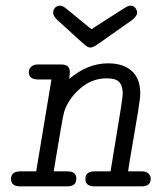

<svg xmlns="http://www.w3.org/2000/svg" viewBox="-20 -659 565 679"><path d="M50 -53H108L162 -378H113Q82 -379 82 -403Q82 -409 84 -414.5Q86 -420 93.5 -425.5Q101 -431 114 -431H196Q227 -431 227 -405Q227 -398 225 -380Q290 -435 362 -435Q416 -435 446 -408Q476 -381 476 -329Q476 -312 468 -263Q460 -214 448.5 -148Q437 -82 433 -53H481Q498 -53 505.5 -45Q513 -37 513 -27Q513 0 481 0H314Q282 0 282 -26Q282 -52 312 -53H371Q374 -73 385 -139Q396 -205 405 -260.5Q414 -316 414 -329Q414 -355 402 -368.5Q390 -382 357 -382Q305 -382 263.5 -346Q222 -310 207 -264Q204 -255 195 -202.5Q186 -150 178 -102Q170 -54 170 -53H219Q250 -53 250 -27Q250 0 218 0H51Q19 0 19 -26Q19 -52 50 -53ZM192 -639Q201 -639 213 -629.5Q225 -620 303 -556H304Q309 -559 317 -564.5Q325 -570 353.5 -588Q382 -606 421 -631Q434 -639 441 -639Q453 -639 459 -630.5Q465 -622 465 -614Q465 -603 447 -588Q416 -566 373 -536Q327 -503 317 -497Q307 -491 300 -491H298Q291 -491 278 -502Q265 -513 181 -590Q168 -603 168 -614Q168 -625 175 -632Q182 -639 192 -639Z"/></svg>

Font: CMU Typewriter Text
Style: LightOblique
Weight: 200
Italic angle: -9.46001°
Version: Version 0.7.0